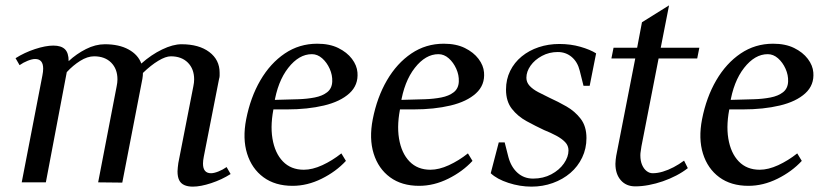

<svg xmlns="http://www.w3.org/2000/svg" viewBox="-20 -680 3078 716"><path d="M699 16Q680 16 667 10Q654 4 648 -8.5Q642 -21 642 -41Q642 -48 643 -55.5Q644 -63 645 -72L701 -358Q704 -372 704 -384Q704 -423 680.5 -446.5Q657 -470 617 -470Q598 -470 570.5 -453.5Q543 -437 513 -408Q513 -403 512.5 -397.5Q512 -392 511 -386L436 1L346 0L415 -358Q418 -372 418 -384Q418 -423 394.5 -446.5Q371 -470 331 -470Q306 -470 279 -453Q252 -436 229 -411L151 0H61L138 -398Q141 -413 141 -424Q141 -460 111 -460Q100 -460 83.5 -453.5Q67 -447 53 -437L38 -463Q71 -484 110.5 -497Q150 -510 179 -510Q208 -510 222 -496.5Q236 -483 236 -452Q265 -479 300.5 -497Q336 -515 371 -515Q424 -515 459.5 -495.5Q495 -476 507 -443Q544 -476 584.5 -495.5Q625 -515 657 -515Q722 -515 760.5 -486Q799 -457 799 -409Q799 -404 799 -398Q799 -392 797 -386L740 -96Q737 -81 737 -70Q737 -34 767 -34Q778 -34 794.5 -40.5Q811 -47 825 -57L840 -31Q807 -10 767.5 3Q728 16 699 16Z M1071 13Q1006 13 962.5 -19Q919 -51 901.5 -107Q884 -163 898 -235Q914 -317 951 -380.5Q988 -444 1042 -480.5Q1096 -517 1163 -517Q1209 -517 1241.5 -501Q1274 -485 1292.5 -460.5Q1311 -436 1313 -410Q1317 -363 1283 -332Q1249 -301 1188 -286.5Q1127 -272 1051 -272H982L1003 -288Q987 -218 996 -163.5Q1005 -109 1035 -78Q1065 -47 1113 -47Q1145 -47 1182 -64Q1219 -81 1253 -108L1270 -80Q1233 -40 1179.5 -13.5Q1126 13 1071 13ZM1002 -291 987 -307 1093 -310Q1125 -311 1153.5 -316.5Q1182 -322 1200 -336Q1218 -350 1219 -376Q1220 -400 1209.5 -423.5Q1199 -447 1181.5 -462.5Q1164 -478 1143 -478Q1095 -478 1055 -427Q1015 -376 1002 -291Z M1543 13Q1478 13 1434.5 -19Q1391 -51 1373.5 -107Q1356 -163 1370 -235Q1386 -317 1423 -380.5Q1460 -444 1514 -480.5Q1568 -517 1635 -517Q1681 -517 1713.5 -501Q1746 -485 1764.5 -460.5Q1783 -436 1785 -410Q1789 -363 1755 -332Q1721 -301 1660 -286.5Q1599 -272 1523 -272H1454L1475 -288Q1459 -218 1468 -163.5Q1477 -109 1507 -78Q1537 -47 1585 -47Q1617 -47 1654 -64Q1691 -81 1725 -108L1742 -80Q1705 -40 1651.5 -13.5Q1598 13 1543 13ZM1474 -291 1459 -307 1565 -310Q1597 -311 1625.5 -316.5Q1654 -322 1672 -336Q1690 -350 1691 -376Q1692 -400 1681.5 -423.5Q1671 -447 1653.5 -462.5Q1636 -478 1615 -478Q1567 -478 1527 -427Q1487 -376 1474 -291Z M1962 16Q1919 16 1876 2Q1833 -12 1810 -34L1840 -149H1862L1876 -94Q1886 -57 1910 -35.5Q1934 -14 1968 -14Q2006 -14 2036 -30Q2066 -46 2083 -70.5Q2100 -95 2100 -119Q2100 -137 2087.5 -150Q2075 -163 2054.5 -174Q2034 -185 2009 -195Q1977 -210 1944 -228Q1911 -246 1889 -274Q1867 -302 1867 -346Q1867 -384 1882.5 -415.5Q1898 -447 1925.5 -469.5Q1953 -492 1989 -504Q2025 -516 2066 -516Q2108 -516 2144.5 -505.5Q2181 -495 2203 -481L2179 -360H2156L2142 -416Q2134 -449 2112 -467.5Q2090 -486 2060 -486Q2028 -486 2001 -471.5Q1974 -457 1958.5 -435Q1943 -413 1943 -390Q1943 -373 1955 -360Q1967 -347 1987 -336.5Q2007 -326 2030 -315Q2061 -301 2092.5 -283Q2124 -265 2145.5 -237Q2167 -209 2167 -165Q2167 -126 2151 -92.5Q2135 -59 2107 -35Q2079 -11 2041.5 2.5Q2004 16 1962 16Z M2349 15Q2315 15 2295 -8Q2275 -31 2275 -69Q2275 -77 2276 -84.5Q2277 -92 2278 -99L2349 -462H2260L2268 -502H2356L2374 -597L2475 -660L2444 -502H2588L2580 -462H2436L2372 -134Q2371 -125 2369.5 -117Q2368 -109 2368 -101Q2368 -80 2374.5 -65Q2381 -50 2391.5 -42Q2402 -34 2414 -34Q2432 -34 2452 -40Q2472 -46 2492 -56.5Q2512 -67 2531 -81L2545 -53Q2526 -38 2502 -25.5Q2478 -13 2452 -4Q2426 5 2399.5 10Q2373 15 2349 15Z M2771 13Q2706 13 2662.5 -19Q2619 -51 2601.5 -107Q2584 -163 2598 -235Q2614 -317 2651 -380.5Q2688 -444 2742 -480.5Q2796 -517 2863 -517Q2909 -517 2941.5 -501Q2974 -485 2992.5 -460.5Q3011 -436 3013 -410Q3017 -363 2983 -332Q2949 -301 2888 -286.5Q2827 -272 2751 -272H2682L2703 -288Q2687 -218 2696 -163.5Q2705 -109 2735 -78Q2765 -47 2813 -47Q2845 -47 2882 -64Q2919 -81 2953 -108L2970 -80Q2933 -40 2879.5 -13.5Q2826 13 2771 13ZM2702 -291 2687 -307 2793 -310Q2825 -311 2853.5 -316.5Q2882 -322 2900 -336Q2918 -350 2919 -376Q2920 -400 2909.5 -423.5Q2899 -447 2881.5 -462.5Q2864 -478 2843 -478Q2795 -478 2755 -427Q2715 -376 2702 -291Z"/></svg>

Font: Wittgenstein
Style: Italic
Weight: 400
Italic angle: -11°
Designer: Jörg Drees
Foundry: Jörg Drees
Version: Version 1.500